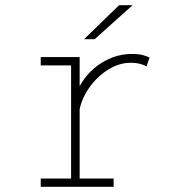

<svg xmlns="http://www.w3.org/2000/svg" viewBox="-20 -720 690 740"><path d="M137 0V-32H254V-468H137V-500H287V-371V-32H418V0ZM286 -293 259.5 -297Q261 -327.5 273 -358.2Q285 -389 305.5 -416.8Q326 -444.5 354 -465.8Q382 -487 416 -499.5Q450 -512 488 -512Q516 -512 532.8 -507Q549.5 -502 556.5 -498L544.5 -464Q539 -468 523 -473Q507 -478 482 -478Q447.5 -478 414.5 -461.5Q381.5 -445 354.2 -418Q327 -391 309 -358.2Q291 -325.5 286 -293ZM345 -569H304L439 -700H491Z"/></svg>

Font: Trispace Thin Thin
Style: Regular
Weight: 250
Version: Version 1.210